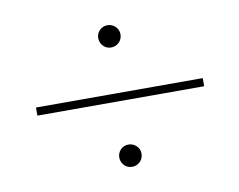

<svg xmlns="http://www.w3.org/2000/svg" viewBox="-56 -586 712 571"><g transform="rotate(-10 300.5 -300.5)"><path d="M48.8 -310.1H552.4V-285.6H48.8ZM267 -481.2Q267 -490.2 271.5 -497.7Q275.9 -505.3 283.5 -509.7Q291 -514.2 300 -514.2Q309.5 -514.2 317.3 -509.7Q325.1 -505.3 329.6 -497.7Q334.1 -490.2 334.1 -481.2Q334.1 -471.7 329.6 -463.9Q325.1 -456.1 317.3 -451.6Q309.5 -447.1 300 -447.1Q291 -447.1 283.5 -451.6Q275.9 -456.1 271.5 -463.9Q267 -471.7 267 -481.2ZM267 -120.9Q267 -129.8 271.5 -137.4Q275.9 -144.9 283.5 -149.4Q291 -153.9 300 -153.9Q309.5 -153.9 317.3 -149.4Q325.1 -144.9 329.6 -137.4Q334.1 -129.8 334.1 -120.9Q334.1 -111.4 329.6 -103.5Q325.1 -95.7 317.3 -91.2Q309.5 -86.8 300 -86.8Q291 -86.8 283.5 -91.2Q275.9 -95.7 271.5 -103.5Q267 -111.4 267 -120.9Z"/></g></svg>

Font: Wand UI Pro
Style: Regular
Weight: 400
Designer: Andreas Faust
Version: Version 1.003;FEAKit 1.0